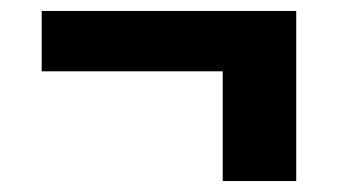

<svg xmlns="http://www.w3.org/2000/svg" viewBox="-20 -415 616 350"><path d="M386 -85H520V-395H56V-285H386Z"/></svg>

Font: Iosevka Sparkle Heavy
Style: Regular
Weight: 900
Designer: Belleve Invis
Foundry: Belleve Invis
Version: Version 4.5.0; ttfautohint (v1.8.3)